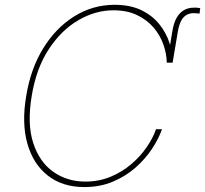

<svg xmlns="http://www.w3.org/2000/svg" viewBox="-20 -757 841 787"><path d="M687.5 -500H665L686.5 -628.9Q691.9 -662.6 703.9 -683.8Q715.8 -705.1 734.4 -715.6Q752.9 -726.1 777.3 -725.6Q782.7 -726.1 788.8 -725.3Q794.9 -724.6 800.8 -723.6L797.9 -701.2Q791 -702.1 784.9 -702.6Q778.8 -703.1 774.4 -703.1Q758.3 -703.1 745.1 -696Q731.9 -689 722.9 -672.4Q713.9 -655.8 709 -627.9ZM325.7 9.8Q236.3 9.8 176.3 -37.1Q116.2 -84 92.3 -168Q68.4 -252 87.4 -363.3Q105.5 -475.1 157.2 -559.1Q209 -643.1 284.7 -690.2Q360.4 -737.3 449.7 -737.3Q514.2 -737.3 559.3 -715.3Q604.5 -693.4 633.1 -657.7Q661.6 -622.1 674.8 -580.6Q688 -539.1 688 -500H663.6Q663.1 -536.1 649.9 -574Q636.7 -611.8 609.9 -643.6Q583 -675.3 542 -695.1Q501 -714.8 444.8 -714.8Q371.1 -714.8 301 -674.1Q231 -633.3 179.7 -554.9Q128.4 -476.6 109.9 -363.3Q90.8 -249 116.2 -170.9Q141.6 -92.8 198.5 -52.7Q255.4 -12.7 329.6 -12.7Q385.3 -12.7 432.6 -32.2Q480 -51.8 517.3 -83.5Q554.7 -115.2 580.8 -153.1Q606.9 -190.9 619.6 -227.5H644Q630.9 -189 603.5 -147.5Q576.2 -106 535.9 -70.3Q495.6 -34.7 442.9 -12.5Q390.1 9.8 325.7 9.8Z"/></svg>

Font: Inter Tight Thin
Style: Italic
Weight: 250
Italic angle: -9.39999°
Designer: Rasmus Andersson
Foundry: rsms
Version: Version 3.004